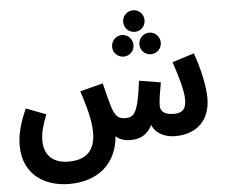

<svg xmlns="http://www.w3.org/2000/svg" viewBox="-63 -831 1335 1135"><g transform="rotate(-5 605.0 -263.0)"><path d="M767 -630C802 -630 830 -658 830 -694C830 -730 802 -758 767 -758C731 -758 703 -730 703 -694C703 -658 731 -630 767 -630ZM689 -490C724 -490 752 -518 752 -553C752 -589 724 -618 689 -618C653 -618 625 -589 625 -553C625 -518 653 -490 689 -490ZM851 -490C886 -490 914 -518 914 -553C914 -589 886 -618 851 -618C815 -618 787 -589 787 -553C787 -518 815 -490 851 -490ZM303 232C474 232 586 137 599 -25C623 -3 656 5 684 5C733 5 780 -7 815 -73C838 -17 897 5 951 5C1073 5 1160 -65 1160 -204C1160 -274 1135 -385 1103 -473L973 -432C1004 -341 1028 -257 1028 -204C1028 -142 997 -127 955 -127C894 -127 875 -152 875 -183C875 -213 885 -272 894 -319L766 -340C742 -142 716 -128 668 -127C630 -126 607 -140 587 -205C580 -227 570 -267 551 -343L415 -308C446 -211 469 -132 469 -59C469 34 428 100 311 100C220 100 166 52 166 -36C166 -81 176 -121 203 -190L85 -235C37 -129 30 -64 30 -18C30 151 156 232 303 232Z"/></g></svg>

Font: Noto Sans Arabic UI Cn
Style: Bold
Weight: 700
Width: 3
Designer: Monotype Design Team, Nadine Chahine and Nizar Qandah
Foundry: Monotype Imaging Inc.
Version: Version 2.010